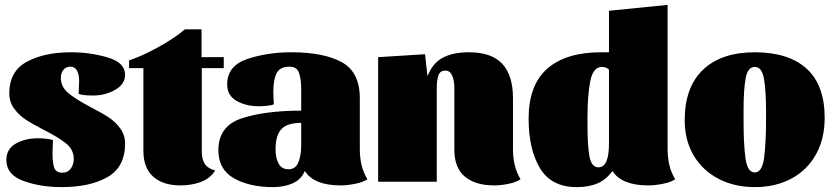

<svg xmlns="http://www.w3.org/2000/svg" viewBox="-20 -744 3422 786"><path d="M229 -426Q229 -389 258.5 -364Q288 -339 350 -306Q397 -282 425 -263.5Q453 -245 472.5 -218Q492 -191 492 -156Q492 -60 420 -19Q348 22 232 22Q145 22 75.5 -3.5Q6 -29 6 -89Q6 -134 44.5 -156Q83 -178 136 -178Q150 -178 169.5 -176Q189 -174 197 -170Q195 -136 195 -117Q195 -77 202 -57Q209 -37 236 -37Q257 -37 269.5 -53.5Q282 -70 282 -93Q282 -131 251.5 -156Q221 -181 160 -212Q113 -236 85 -254.5Q57 -273 37.5 -300Q18 -327 18 -362Q18 -452 89.5 -491Q161 -530 271 -530Q349 -530 420.5 -509Q492 -488 492 -438Q492 -399 451 -376Q410 -353 362 -353Q315 -353 302 -360L304 -413Q304 -438 295.5 -454.5Q287 -471 268 -471Q250 -471 239.5 -458Q229 -445 229 -426Z M508 -465 509 -497Q561 -514 628 -551Q695 -588 737 -624H805V-510H896V-465H806V-124Q806 -92 818.5 -73Q831 -54 861 -46Q840 -13 802 1Q764 15 719 15Q647 15 607 -21Q567 -57 567 -126V-465Z M1097 22Q1002 22 938 -14Q874 -50 874 -129Q874 -228 969.5 -259.5Q1065 -291 1213 -291V-378Q1213 -421 1204 -446Q1195 -471 1165 -471Q1126 -471 1112.5 -444.5Q1099 -418 1099 -370Q1099 -351 1101 -317Q1093 -313 1073.5 -311Q1054 -309 1041 -309Q987 -309 948.5 -331Q910 -353 910 -398Q910 -475 992.5 -502.5Q1075 -530 1172 -530Q1305 -530 1379 -489.5Q1453 -449 1453 -342V-134Q1453 -99 1460 -69Q1467 -39 1484 -10Q1466 2 1433.5 8.5Q1401 15 1375 15Q1265 15 1228 -44Q1213 -9 1178 6.5Q1143 22 1097 22ZM1213 -148V-241Q1156 -241 1132 -215.5Q1108 -190 1108 -133Q1108 -98 1120.5 -74.5Q1133 -51 1161 -51Q1190 -51 1201.5 -79.5Q1213 -108 1213 -148Z M1528 -510 1720 -522 1730 -432Q1751 -486 1793 -508Q1835 -530 1900 -530Q1992 -530 2036 -483Q2080 -436 2080 -342V-134Q2080 -99 2087 -69Q2094 -39 2111 -10Q2093 2 2062 8.5Q2031 15 2004 15Q1926 15 1883 -21Q1840 -57 1840 -131V-346Q1840 -351 1840 -383Q1840 -415 1831 -435Q1822 -455 1803 -455Q1782 -455 1775 -436Q1768 -417 1768 -385V-351V0H1528Z M2744 -10Q2726 2 2693.5 8.5Q2661 15 2634 15Q2525 15 2487 -44Q2461 -8 2425.5 7Q2390 22 2341 22Q2237 22 2190.5 -55.5Q2144 -133 2144 -258Q2144 -396 2220.5 -463Q2297 -530 2441 -530H2473V-700L2713 -724V-134Q2713 -99 2720 -69Q2727 -39 2744 -10ZM2444 -470Q2408 -470 2396.5 -412Q2385 -354 2385 -263V-232Q2385 -150 2393 -104.5Q2401 -59 2430 -59Q2473 -59 2473 -156V-459Q2462 -470 2444 -470Z M3356 -262Q3356 -176 3320.5 -112Q3285 -48 3220 -13Q3155 22 3070 22Q2987 22 2921.5 -12Q2856 -46 2819.5 -108Q2783 -170 2783 -252Q2783 -387 2858 -458.5Q2933 -530 3070 -530Q3208 -530 3282 -463Q3356 -396 3356 -262ZM3116 -257V-288Q3116 -373 3107.5 -421.5Q3099 -470 3070 -470Q3041 -470 3032.5 -423.5Q3024 -377 3024 -296V-246Q3024 -152 3032 -95Q3040 -38 3070 -38Q3100 -38 3108 -98Q3116 -158 3116 -257Z"/></svg>

Font: Sansita Black
Style: Regular
Weight: 900
Designer: Pablo Cosgaya
Foundry: Omnibus-Type
Version: Version 1.006; ttfautohint (v1.5)